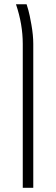

<svg xmlns="http://www.w3.org/2000/svg" viewBox="-20 -650 266 910"><path d="M137.7 -441.9V240.2H87.9V-441.9Q87.9 -534.7 55.7 -629.9H106Q109.4 -619.1 114.7 -600.8Q120.1 -582.5 128.9 -532.7Q137.7 -482.9 137.7 -441.9Z"/></svg>

Font: Open Sans Hebrew Light
Style: Regular
Weight: 300
Foundry: Ascender Corporation, Yanek Iontef
Version: Version 2.001;PS 002.001;hotconv 1.0.70;makeotf.lib2.5.58329